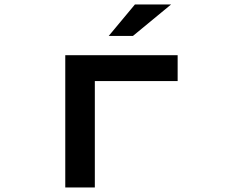

<svg xmlns="http://www.w3.org/2000/svg" viewBox="-20 -811 1040 856"><path d="M464.8 -650.9 581.5 -791H742.7L572.8 -650.9ZM271 24.9V-564.9H772V-449.7H402.8V24.9Z"/></svg>

Font: BIZ UDGothic
Style: Bold
Weight: 700
Monospace: yes
Designer: TypeBank Co., Ltd.
Foundry: Morisawa Inc.
Version: Version 1.05